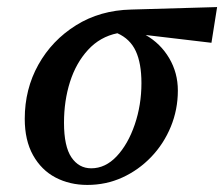

<svg xmlns="http://www.w3.org/2000/svg" viewBox="-20 -509 634 543"><path d="M227 14Q177 14 137 -7Q97 -28 73.5 -70Q50 -112 50 -173Q50 -257 88.5 -326Q127 -395 195 -437.5Q263 -480 351 -482L594 -489L578 -388L392 -410Q434 -386 458.5 -344.5Q483 -303 483 -253Q483 -199 463 -150.5Q443 -102 407.5 -65Q372 -28 326 -7Q280 14 227 14ZM161 -162Q161 -95 182 -64Q203 -33 238 -33Q278 -33 310 -67Q342 -101 361 -156.5Q380 -212 380 -274Q380 -330 364 -364.5Q348 -399 312 -415Q263 -405 229 -368Q195 -331 178 -277.5Q161 -224 161 -162Z"/></svg>

Font: Source Serif Pro SemiBold
Style: Italic
Weight: 600
Italic angle: -12°
Designer: Frank Grießhammer
Foundry: Adobe Systems Incorporated
Version: Version 3.001;hotconv 1.0.111;makeotfexe 2.5.65597